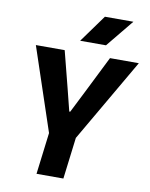

<svg xmlns="http://www.w3.org/2000/svg" viewBox="-101 -1029 860 1102"><g transform="rotate(10 329.0 -478.0)"><path d="M225 -226.5 57.5 -727H225.5L280 -514L312.5 -384.5H318L383 -513.5L489.5 -727H657.5L367 -226.5ZM189.5 0 229.5 -322.5H386L346 0ZM454 -795.5H303.5L419.5 -956H585.5Z"/></g></svg>

Font: Spline Sans Mono
Style: Bold Italic
Weight: 700
Italic angle: -4°
Monospace: yes
Version: Version 1.004